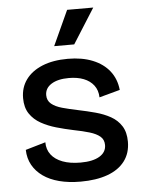

<svg xmlns="http://www.w3.org/2000/svg" viewBox="-54 -792 638 849"><g transform="rotate(-5 265.0 -368.0)"><path d="M270 13Q217 13 175 2Q133 -9 103.5 -30Q74 -51 57.5 -80.5Q41 -110 40 -148L129 -174Q129 -142 146.5 -119Q164 -96 197 -83.5Q230 -71 277 -71Q331 -71 361 -89Q391 -107 391 -139Q391 -163 374.5 -177Q358 -191 328 -200Q298 -209 257 -217Q219 -225 182.5 -235.5Q146 -246 115.5 -263Q85 -280 66.5 -307.5Q48 -335 48 -377Q48 -424 73.5 -459Q99 -494 146.5 -513.5Q194 -533 260 -533Q323 -533 370 -514Q417 -495 444.5 -460Q472 -425 477 -376L385 -351Q384 -383 367.5 -404.5Q351 -426 323 -437Q295 -448 257 -448Q208 -448 179.5 -430Q151 -412 151 -381Q151 -357 168.5 -342.5Q186 -328 216.5 -319.5Q247 -311 286 -303Q325 -295 362 -285Q399 -275 428.5 -258.5Q458 -242 475.5 -214.5Q493 -187 493 -145Q493 -94 466 -58.5Q439 -23 389 -5Q339 13 270 13ZM294 -594H205L276 -749H392Z"/></g></svg>

Font: Bricolage Grotesque 24pt Medium
Style: Regular
Weight: 500
Designer: Mathieu Triay
Foundry: Atelier Triay
Version: Version 1.001;gftools[0.9.33.dev8+g029e19f]